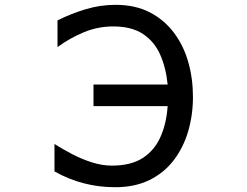

<svg xmlns="http://www.w3.org/2000/svg" viewBox="-20 -783 1040 807"><path d="M463.9 3.9Q327.1 3.9 209 -62.5V-177.7Q243.2 -156.2 283.2 -135.3Q323.2 -114.3 366.2 -100.6Q409.2 -86.9 450.2 -86.9Q530.3 -86.9 579.6 -118.7Q628.9 -150.4 654.3 -207Q679.7 -263.7 684.6 -336.9H373V-427.7H684.6Q677.7 -498 653.3 -553.2Q628.9 -608.4 581.1 -640.1Q533.2 -671.9 456.1 -671.9Q391.6 -671.9 332.5 -647.5Q273.4 -623 221.7 -585V-697.3Q278.3 -725.6 339.8 -744.1Q401.4 -762.7 464.8 -762.7Q548.8 -762.7 609.9 -731Q670.9 -699.2 711.4 -645Q752 -590.8 771.5 -521.5Q791 -452.1 791 -376Q791 -299.8 771 -231.4Q751 -163.1 710.4 -109.9Q669.9 -56.6 608.4 -26.4Q546.9 3.9 463.9 3.9Z"/></svg>

Font: Kosugi
Style: Regular
Weight: 400
Version: Version 4.002